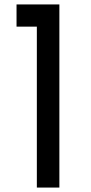

<svg xmlns="http://www.w3.org/2000/svg" viewBox="-20 -845 410 865"><path d="M146 0V-725H54.5V-825H247.5V0Z"/></svg>

Font: Spartan Thin Medium
Style: Regular
Weight: 500
Version: Version 1.004